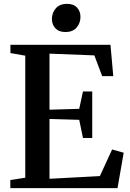

<svg xmlns="http://www.w3.org/2000/svg" viewBox="-20 -975 672 995"><path d="M111 -54V-686.5L34 -700V-743H552.5L567 -580.5H509.5L469 -688L236.5 -697V-406.5L390.5 -411L410 -501H458V-260H410L390.5 -354L236.5 -358.5V-48.5L497.5 -62.5L561 -200.5L621 -183.5L589 0H33.5V-42ZM318.5 -809Q285 -809 267 -828.5Q249 -848 249 -876.5Q249 -908.5 269.2 -931.8Q289.5 -955 327 -955H328Q361.5 -955 379.2 -935.8Q397 -916.5 397 -887.5Q397 -855.5 377 -832.2Q357 -809 319.5 -809Z"/></svg>

Font: Merriweather 60pt SemiBold
Style: Regular
Weight: 600
Version: Version 2.100